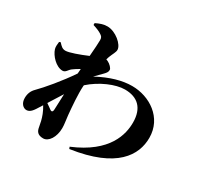

<svg xmlns="http://www.w3.org/2000/svg" viewBox="-184 -1046 1368 1330"><g transform="rotate(30 500.0 -381.5)"><path d="M254 -134C247 -139 232 -150 216 -161C240 -200 263 -236 286 -272C284 -220 282 -173 281 -146C280 -125 270 -121 254 -134ZM223 -789C253 -780 276 -770 290 -761C308 -750 315 -742 315 -721C315 -699 312 -648 307 -590C246 -564 172 -537 143 -537C118 -537 105 -551 86 -572L75 -568C73 -549 70 -528 75 -511C89 -465 143 -407 195 -407C219 -407 226 -432 246 -447C256 -455 277 -468 299 -481C298 -468 297 -455 296 -443C228 -343 145 -245 96 -196C74 -174 63 -147 63 -113C63 -69 90 -45 116 -46C146 -47 164 -77 185 -111L199 -133C210 -115 219 -97 226 -79C239 -46 245 -16 250 13C255 44 269 66 313 66C356 66 393 10 393 -62C393 -93 388 -113 383 -161C377 -224 369 -321 373 -385L374 -394C453 -465 562 -511 636 -511C736 -511 798 -457 798 -340C798 -247 763 -85 501 24L507 39C859 -12 949 -167 949 -305C949 -466 807 -557 667 -557C590 -557 501 -533 399 -478C419 -499 438 -518 453 -533C469 -549 477 -561 476 -576C476 -588 455 -611 432 -622C427 -624 423 -626 419 -627C422 -637 424 -645 427 -652C438 -681 453 -703 453 -722C453 -764 379 -829 312 -829C280 -829 254 -819 223 -804Z"/></g></svg>

Font: Noto Serif TC Black
Style: Regular
Weight: 900
Version: Version 1.001;PS 1.001;hotconv 16.6.54;makeotf.lib2.5.65590